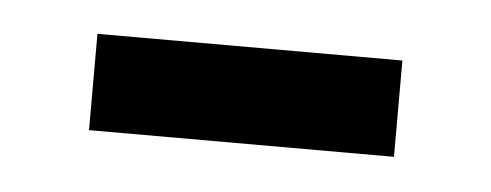

<svg xmlns="http://www.w3.org/2000/svg" viewBox="-24 -594 366 143"><g transform="rotate(5 159.0 -523.0)"><path d="M45 -487V-559H273V-487Z"/></g></svg>

Font: Assistant Medium
Style: Regular
Weight: 500
Designer: Hebrew By Ben Nathan, Latin by Paul Hunt
Version: Version 3.000